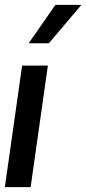

<svg xmlns="http://www.w3.org/2000/svg" viewBox="-23 -770 355 790"><path d="M205 -750H312L178 -592H95ZM68 -500H174L103 0H-3Z"/></svg>

Font: Oakes Grotesk Medium
Style: Italic
Weight: 500
Italic angle: -8°
Designer: Samuel Oakes
Foundry: Samuel Oakes
Version: Version 1.000;PS 001.000;hotconv 1.0.88;makeotf.lib2.5.64775